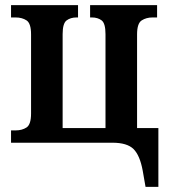

<svg xmlns="http://www.w3.org/2000/svg" viewBox="-20 -556 659 748"><path d="M547 172 536 109Q525 49 500 24.5Q475 0 418 0H23V-48H41Q66 -48 83.5 -59.5Q101 -71 101 -114V-422Q101 -465 83.5 -476.5Q66 -488 41 -488H23V-536H284V-488H278Q255 -488 239.5 -476.5Q224 -465 224 -423V-57H391V-423Q391 -465 376 -476.5Q361 -488 338 -488H331V-536H592V-488H574Q550 -488 532 -476.5Q514 -465 514 -422V-57H597V172Z"/></svg>

Font: Noto Serif SemiCondensed SemiBold
Style: Regular
Weight: 600
Width: 4
Designer: Monotype Design Team
Foundry: Monotype Imaging Inc.
Version: Version 2.013; ttfautohint (v1.8.4.7-5d5b)